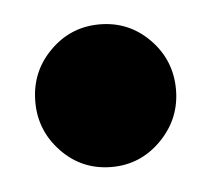

<svg xmlns="http://www.w3.org/2000/svg" viewBox="-29 -488 263 239"><g transform="rotate(-5 102.5 -369.0)"><path d="M102.5 -279.8Q65.4 -279.8 40 -306.2Q14.6 -332.5 14.6 -368.7Q14.6 -405.8 40 -431.6Q65.9 -458 102.5 -458Q139.2 -458 164.8 -431.9Q190.4 -405.8 190.4 -369.1Q190.4 -332.5 164.6 -306.2Q138.7 -279.8 102.5 -279.8Z"/></g></svg>

Font: Nova Round
Style: Bold
Weight: 700
Designer: Wojciech Kalinowski "wmk69" (wmk69@o2.pl)
Foundry: Wojciech Kalinowski "wmk69" (wmk69@o2.pl)
Version: Version 3.1.0; 2021-05-23